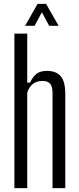

<svg xmlns="http://www.w3.org/2000/svg" viewBox="-20 -974 410 994"><path d="M54.5 0V-800H121V-546.5H135.5Q150.5 -577.5 169.5 -592.2Q188.5 -607 223.5 -607Q270.5 -607 294.2 -579.5Q318 -552 318 -488V0H252V-492.5Q252 -526 239.5 -540.5Q227 -555 200 -555Q172 -555 151.5 -540.5Q131 -526 121 -494V0ZM110 -840.5 174.5 -954H218.5L283.5 -840.5H234.5L197 -910.5L159 -840.5Z"/></svg>

Font: Big Shoulders Display Thin
Style: Regular
Weight: 400
Version: Version 2.002